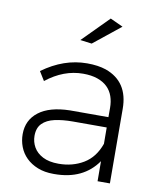

<svg xmlns="http://www.w3.org/2000/svg" viewBox="-84 -813 740 882"><g transform="rotate(10 286.0 -372.0)"><path d="M229.5 2H225Q183.5 2 151.5 -10.8Q119.5 -23.5 97.8 -45Q76 -66.5 65.2 -94.8Q54.5 -123 54.5 -153.5Q54.5 -219.5 104.8 -258Q155 -296.5 249.5 -298.5H429V-341.5Q429 -371 420.5 -395.5Q412 -420 393.8 -437.8Q375.5 -455.5 347.5 -465.2Q319.5 -475 280.5 -475Q190 -475 108.5 -410.5L82.5 -452.5Q182 -525 290.5 -525Q341.5 -525 378.5 -512.5Q487 -474 487 -347L488.5 0H431L430.5 -93.5Q364 2 229.5 2ZM240 -48Q305.5 -48 356.2 -78.5Q407 -109 430 -174.5L429.5 -250.5H272Q224 -250.5 187.2 -242.2Q150.5 -234 130 -213.2Q109.5 -192.5 109.5 -155.5Q109.5 -127 123.5 -102.5Q137.5 -78 166.5 -63Q195.5 -48 240 -48ZM294.5 -618 240.5 -625 361 -746.5 420.5 -719Z"/></g></svg>

Font: Argentum Novus Light
Style: Regular
Weight: 300
Designer: Julieta Ulanovsky (font) & Cristiano Sobral (main changes)
Foundry: Julieta Ulanovsky (font) & Cristiano Sobral (main changes)
Version: Version 3.00;November 27, 2020;FontCreator 13.0.0.2655 64-bi